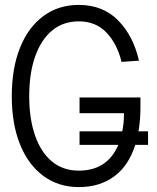

<svg xmlns="http://www.w3.org/2000/svg" viewBox="-20 -746 640 782"><path d="M301 16Q218 16 156.5 -29.5Q95 -75 61.5 -158Q28 -241 28 -354Q28 -468 61.5 -551.5Q95 -635 156.5 -680.5Q218 -726 301 -726Q399 -726 461 -663Q523 -600 546 -499L475 -494Q457 -568 413.5 -613.5Q370 -659 301 -659Q237 -659 192 -621.5Q147 -584 123 -515.5Q99 -447 99 -354Q99 -262 123 -193.5Q147 -125 192 -88Q237 -51 301 -51Q417 -51 462 -156H304V-211H478Q485 -245 485 -285H304V-349H552V-309Q552 -256 544 -211H583V-156H531Q504 -71 445 -27.5Q386 16 301 16Z"/></svg>

Font: Geist Mono Light
Style: Regular
Weight: 300
Monospace: yes
Designer: Basement.studio, Andrés Briganti, Mateo Zaragoza
Foundry: Basement.studio, Vercel, Andrés Briganti, Guido Ferreyra, Mateo Zaragoza
Version: Version 1.500; ttfautohint (v1.8.4.7-5d5b)